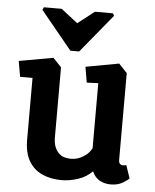

<svg xmlns="http://www.w3.org/2000/svg" viewBox="-51 -735 633 783"><g transform="rotate(5 265.5 -344.0)"><path d="M97 -692H170L238 -639L306 -692H380L385 -682L256 -525H220L92 -681ZM230 4Q185 4 150 -12Q115 -28 95.5 -61.5Q76 -95 76 -148V-401H25L14 -465L154 -490L188 -454V-167Q188 -145 194 -129.5Q200 -114 210 -104Q220 -94 233 -90Q246 -86 261 -86Q288 -86 312 -101.5Q336 -117 345 -137V-403L298 -401L287 -465L423 -490L457 -454V-100Q457 -87 462 -82.5Q467 -78 474 -78Q479 -78 483 -79Q487 -80 488 -80L506 -27Q500 -20 480 -8Q460 4 431 4Q406 4 386 -7Q366 -18 355 -43Q332 -19 297.5 -7.5Q263 4 230 4Z"/></g></svg>

Font: Kreon Light SemiBold
Style: Regular
Weight: 600
Version: Version 2.002